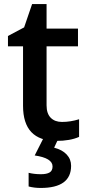

<svg xmlns="http://www.w3.org/2000/svg" viewBox="-20 -680 433 940"><path d="M283.2 -83Q325.2 -83 367.2 -96.2V-9.8Q323.2 9.8 255.9 9.8Q92.8 9.8 92.8 -162.1V-453.1H19V-503.9L98.1 -545.9L137.2 -660.2H208V-540H361.8V-453.1H208V-164.1Q208 -124 228.3 -103.5Q248.5 -83 283.2 -83ZM328.1 131.8Q328.1 240.2 179.2 240.2Q147.5 240.2 120.1 232.9V166Q147.5 172.9 180.2 172.9Q208.5 172.9 222.9 164.3Q237.3 155.8 237.3 134.8Q237.3 93.8 149.9 81.1L190.9 0H265.1L245.1 43Q284.7 53.2 306.4 76.4Q328.1 99.6 328.1 131.8Z"/></svg>

Font: Open Sans
Style: SemiBold
Weight: 600
Foundry: Ascender Corporation
Version: Version 1.10